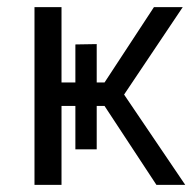

<svg xmlns="http://www.w3.org/2000/svg" viewBox="-20 -520 541 540"><path d="M77 0V-500H153V-288H192V-395L252 -396V-288H274L413 -500H494L329 -254L501 0H420L274 -222H252V-100H192V-222H153V0Z"/></svg>

Font: Nata Sans
Style: Regular
Weight: 400
Designer: Daniel Uzquiano Cruz
Version: Version 1.001